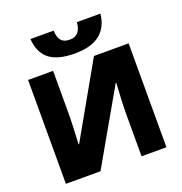

<svg xmlns="http://www.w3.org/2000/svg" viewBox="-164 -1098 1173 1240"><g transform="rotate(-20 422.5 -478.5)"><path d="M77.1 -713.9H249V-407.2Q249 -358.4 241.2 -211.9H245.1L529.8 -713.9H768.1V0H597.2V-298.8Q597.2 -366.7 606 -502H602.1L314.9 0H77.1ZM420.9 -771Q304.2 -771 246.3 -816.4Q188.5 -861.8 181.6 -957H340.8Q343.3 -909.2 361.8 -887.7Q380.4 -866.2 420.9 -866.2Q494.1 -866.2 501 -957H662.6Q642.6 -771 420.9 -771Z"/></g></svg>

Font: Open Sans ExtBd
Style: Bold
Weight: 800
Foundry: Ascender Corporation
Version: Version 1.10